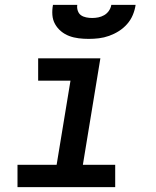

<svg xmlns="http://www.w3.org/2000/svg" viewBox="-20 -770 640 790"><path d="M52 0V-92H213L270 -438H137V-530H393L321 -92H454V0ZM345 -610Q324 -610 303.5 -612.5Q283 -615 264.5 -622Q246 -629 231 -641.5Q216 -654 206.5 -671Q197 -688 195.5 -708.5Q194 -729 198 -750H298Q296 -738 300 -726Q304 -714 313 -707.5Q322 -701 334.5 -698.5Q347 -696 359 -696Q372 -696 384.5 -698.5Q397 -701 408.5 -707.5Q420 -714 428 -725.5Q436 -737 438 -750H538Q535 -729 526.5 -708.5Q518 -688 503 -671Q488 -654 469 -642Q450 -630 429 -622.5Q408 -615 387 -612.5Q366 -610 345 -610Z"/></svg>

Font: Iosevka Curly Slab SmBdExObl
Style: Regular
Weight: 600
Width: 7
Italic angle: -9°
Monospace: yes
Designer: Belleve Invis
Foundry: Belleve Invis
Version: Version 11.1.0; ttfautohint (v1.8.3)